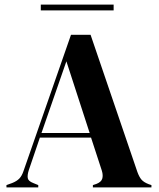

<svg xmlns="http://www.w3.org/2000/svg" viewBox="-20 -813 690 833"><path d="M8 0V-10L33 -19Q53 -27 64 -38.5Q75 -50 82 -71L288 -662H373L576 -67Q584 -45 594 -33.5Q604 -22 625 -14L637 -10V0H383V-10L398 -15Q419 -23 423.5 -37.5Q428 -52 422 -72L375 -216H153L105 -75Q98 -53 100.5 -40Q103 -27 124 -19L146 -10V0ZM160 -236H369L268 -547ZM157 -768V-793H473V-768Z"/></svg>

Font: DM Serif Display
Style: Regular
Weight: 400
Designer: Colophon Foundry, Frank Grießhammer
Foundry: Colophon Foundry
Version: Version 5.200; ttfautohint (v1.8.3)